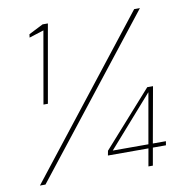

<svg xmlns="http://www.w3.org/2000/svg" viewBox="-79 -779 820 854"><g transform="rotate(-10 330.5 -352.0)"><path d="M111 -352 168 -677 102 -656 104 -671 169 -704H193L131 -352ZM33 0 582 -700H608L58 0ZM523 0 537 -79H354L358 -100L579 -348H605L560 -97H619L616 -79H557L543 0ZM379 -97H540L580 -324H579Z"/></g></svg>

Font: DM Sans 28pt Thin
Style: Italic
Weight: 250
Italic angle: -10°
Version: Version 4.004;gftools[0.9.30]